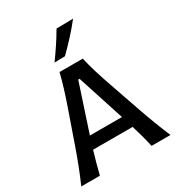

<svg xmlns="http://www.w3.org/2000/svg" viewBox="-223 -1107 1147 1245"><g transform="rotate(-30 351.0 -484.5)"><path d="M17 0Q42.5 -57.5 67 -120.8Q91.5 -184 111.5 -241.5L197 -486.5Q220 -552.5 236.2 -605.8Q252.5 -659 266 -713H440Q452.5 -657.5 468.8 -604.5Q485 -551.5 507.5 -486L592.5 -240.5Q613 -181.5 636.8 -119.2Q660.5 -57 685 0H543.5Q534.5 -41 522.8 -83.8Q511 -126.5 498.5 -168H202.5Q189.5 -126 178 -83.2Q166.5 -40.5 156.5 0ZM346.5 -610 230.5 -258H470.5L356.5 -610ZM268.5 -782.5Q302 -828.5 332.5 -874.5Q363 -920.5 390 -967L515 -969Q477.5 -921 435.2 -875Q393 -829 347.5 -784Z"/></g></svg>

Font: Commissioner Flair Medium
Style: Regular
Weight: 500
Designer: Kostas Bartsokas
Foundry: Kostas Bartsokas
Version: Version 1.000; ttfautohint (v1.8.3)